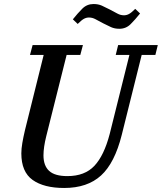

<svg xmlns="http://www.w3.org/2000/svg" viewBox="-20 -922 804 954"><path d="M299 12Q198 12 142 -28Q86 -68 86 -160Q86 -183 91 -212Q96 -241 104 -275L197 -649H129L142 -698H392L379 -649H311L210 -246Q196 -190 196 -150Q196 -99 224 -73Q252 -47 315 -47Q401 -47 449 -98Q497 -149 525 -256L623 -649H555L567 -698H764L752 -649H684L585 -252Q550 -112 482 -50Q414 12 299 12ZM573 -779Q550 -779 532 -787Q514 -795 493 -806Q470 -818 454.5 -826.5Q439 -835 422 -835Q409 -835 397 -828.5Q385 -822 366 -803L342 -826Q366 -856 389 -879Q412 -902 445 -902Q468 -902 486 -894Q504 -886 525 -875Q548 -863 563.5 -854.5Q579 -846 596 -846Q609 -846 621 -852.5Q633 -859 652 -878L676 -855Q652 -825 629 -802Q606 -779 573 -779Z"/></svg>

Font: IBM Plex Serif Medium
Style: Italic
Weight: 500
Italic angle: -14°
Designer: Mike Abbink, Paul van der Laan, Pieter van Rosmalen
Foundry: Bold Monday
Version: Version 2.5